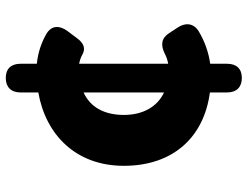

<svg xmlns="http://www.w3.org/2000/svg" viewBox="-114 -636 838 649"><g transform="rotate(-90 304.5 -311.0)"><path d="M317 -20V38C317 70 335 88 366 88C397 88 414 70 414 38V-19C451 -24 489 -37 524 -58C551 -75 554 -102 537 -128L518 -157C501 -184 478 -187 449 -173C438 -167 426 -163 414 -161V-462C424 -460 435 -457 445 -451C465 -440 483 -445 501 -470L525 -502C544 -528 544 -555 516 -572C487 -589 453 -601 414 -605V-660C414 -692 397 -710 366 -710C335 -710 317 -692 317 -660V-600C174 -575 69 -473 69 -311C69 -144 166 -40 317 -20ZM241 -311C241 -375 266 -424 317 -447V-175C268 -198 241 -247 241 -311Z"/></g></svg>

Font: コーポレート・ロゴ（ラウンド）ver3 Bold
Style: Regular
Weight: 700
Designer: [KANA_main] LOGOTYPE.JP [Source Han Sans] Ryoko NISHIZUKA 西塚涼子 (kana, bopomofo & ideographs); Paul D. Hunt (Latin, Greek
Version: Version 12.001;FEAKit 1.0